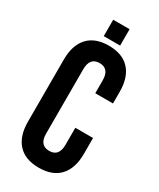

<svg xmlns="http://www.w3.org/2000/svg" viewBox="-212 -900 809 976"><g transform="rotate(30 193.0 -412.5)"><path d="M254.9 -261.2H358.9V-168Q358.9 -83.5 316.9 -37.8Q274.9 7.8 194.8 7.8Q114.7 7.8 72.8 -37.8Q30.8 -83.5 30.8 -168V-532.2Q30.8 -616.7 72.8 -662.4Q114.7 -708 194.8 -708Q274.9 -708 316.9 -662.4Q358.9 -616.7 358.9 -532.2V-463.9H254.9V-539.1Q254.9 -607.9 198.2 -607.9Q141.1 -607.9 141.1 -539.1V-161.1Q141.1 -92.8 198.2 -92.8Q254.9 -92.8 254.9 -161.1ZM147 -833H243.2V-736.8H147Z"/></g></svg>

Font: VL Bebas Neue Bold
Style: Regular
Weight: 700
Designer: Ryoichi Tsunekawa
Foundry: Ryoichi Tsunekawa
Version: Version 1.300